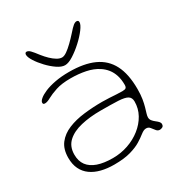

<svg xmlns="http://www.w3.org/2000/svg" viewBox="-161 -759 856 909"><g transform="rotate(-30 267.0 -305.0)"><path d="M203 33.5Q164.5 33.5 132.8 25.5Q101 17.5 77.8 0.8Q54.5 -16 42 -41.8Q29.5 -67.5 29.5 -103Q29.5 -150.5 52.2 -180Q75 -209.5 113.8 -225.5Q152.5 -241.5 201 -247.2Q249.5 -253 301 -253Q320 -253 340.2 -251.8Q360.5 -250.5 378.5 -249.5Q396.5 -248.5 409.5 -248.5Q424 -248.5 429 -253Q434 -257.5 434 -269.5Q434 -298.5 426.8 -321.2Q419.5 -344 406 -361Q392.5 -378 374 -390Q346 -408.5 308 -416.2Q270 -424 227 -424Q178 -424 146.2 -413.5Q114.5 -403 95.2 -392.2Q76 -381.5 64.5 -381.5Q58 -381.5 55.5 -383.5Q53 -385.5 53 -391Q53 -399.5 65.5 -410.2Q78 -421 101.5 -431Q125 -441 159 -447.5Q193 -454 235.5 -454Q317 -454 370.5 -429.8Q424 -405.5 450.2 -354.5Q476.5 -303.5 476.5 -222Q476.5 -191.5 472.8 -168.5Q469 -145.5 464.2 -129Q459.5 -112.5 455.8 -100.8Q452 -89 452 -80.5Q452 -70 458.2 -62Q464.5 -54 473 -47.5Q481.5 -41 487.8 -34.5Q494 -28 494 -20.5Q494 -9 486.2 -5.2Q478.5 -1.5 472 -1.5Q461 -1.5 453.5 -11.2Q446 -21 438.2 -30.5Q430.5 -40 418 -40Q411.5 -40 404.8 -37.2Q398 -34.5 386.5 -25.5Q373 -14.5 350.8 -0.8Q328.5 13 293 23.2Q257.5 33.5 203 33.5ZM213 3.5Q256 3.5 296 -10.2Q336 -24 367.2 -48.8Q398.5 -73.5 416.8 -106.5Q435 -139.5 435 -177.5Q435 -199 420 -208Q405 -217 369.5 -218.8Q334 -220.5 271.5 -220.5Q214 -220.5 166.2 -209.2Q118.5 -198 90.2 -172Q62 -146 62 -101.5Q62 -66.5 79.2 -43.2Q96.5 -20 130.2 -8.2Q164 3.5 213 3.5ZM236.5 -490.5Q218 -490.5 194.8 -506.2Q171.5 -522 149.8 -545Q128 -568 114 -590.2Q100 -612.5 100 -625.5Q100 -631 102.5 -634.2Q105 -637.5 109 -637.5Q119 -637.5 129.2 -627Q139.5 -616.5 158 -592Q171 -575.5 185.8 -561.2Q200.5 -547 215.2 -538.2Q230 -529.5 242.5 -529.5Q254 -529.5 269.8 -540.5Q285.5 -551.5 303.2 -568.8Q321 -586 337.5 -604.5Q358 -628 368 -636Q378 -644 386.5 -644Q397 -644 397 -633Q397 -620 379.5 -596.5Q362 -573 335.5 -548.8Q309 -524.5 282.2 -507.5Q255.5 -490.5 236.5 -490.5Z"/></g></svg>

Font: Gluten Thin Thin
Style: Regular
Weight: 250
Version: Version 1.300